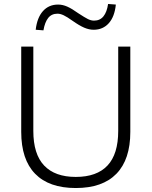

<svg xmlns="http://www.w3.org/2000/svg" viewBox="-20 -940 764 968"><path d="M362 8Q227 8 157 -64Q87 -136 87 -275V-705H148V-280Q148 -163 202.5 -105.5Q257 -48 362 -48Q468 -48 522 -105.5Q576 -163 576 -280V-705H637V-275Q637 -136 567 -64Q497 8 362 8ZM199 -787 160 -790Q167 -851 196.5 -884Q226 -917 273 -917Q296 -917 319.5 -906.5Q343 -896 375 -873Q407 -852 423 -844Q439 -836 454 -836Q484 -836 501.5 -857.5Q519 -879 525 -920L564 -917Q558 -856 528.5 -823Q499 -790 452 -790Q429 -790 404.5 -800.5Q380 -811 346 -835Q318 -855 301 -863Q284 -871 270 -871Q240 -871 223 -849.5Q206 -828 199 -787Z"/></svg>

Font: Nunito Sans 12pt ExtraLight 12pt Light
Style: Regular
Weight: 300
Version: Version 3.101;gftools[0.9.27]